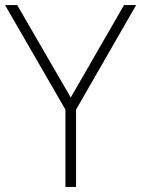

<svg xmlns="http://www.w3.org/2000/svg" viewBox="-20 -740 559 760"><path d="M239 0V-306L0 -720H48L260 -354L471 -720H519L281 -306V0Z"/></svg>

Font: Vela Sans GX ExtLt
Style: Regular
Weight: 200
Designer: Principal design: Mikhail Sharanda - project Manrope.
Design modification: Ravid Balaliev
Foundry: Mikhail Sharanda
Version: Version 1.001